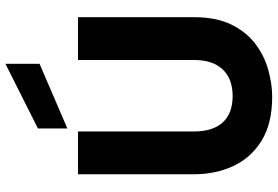

<svg xmlns="http://www.w3.org/2000/svg" viewBox="-177 -829 1018 704"><g transform="rotate(-90 332.0 -477.0)"><path d="M329 12Q231 12 168 -27Q105 -66 75 -131Q45 -196 45 -275V-700H202V-274Q202 -206 235 -169.5Q268 -133 332 -133Q395 -133 429.5 -169.5Q464 -206 464 -274V-700H621V-275Q621 -193 594 -138Q567 -83 523.5 -50Q480 -17 428.5 -2.5Q377 12 329 12ZM213 -739V-847L450 -966V-841Z"/></g></svg>

Font: Rethink Sans ExtraBold
Style: Regular
Weight: 800
Designer: The Rethink Sans project authors (Hans Thiessen). DM Sans designed by Colophon Foundry.
Foundry: Rethink Communications LLC
Version: Version 1.001